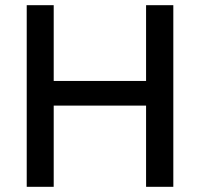

<svg xmlns="http://www.w3.org/2000/svg" viewBox="-20 -720 770 740"><path d="M543 0V-700H648V0ZM83 0V-700H187V0ZM138 -313V-408H583V-313Z"/></svg>

Font: SUSE Thin Medium
Style: Regular
Weight: 500
Version: Version 1.000